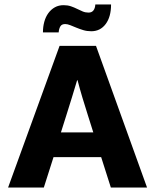

<svg xmlns="http://www.w3.org/2000/svg" viewBox="-20 -834 692 854"><path d="M171 -690Q171 -715 177 -737Q183 -759 195 -775.5Q207 -792 224 -801.5Q241 -811 263 -811Q281 -811 295.5 -806Q310 -801 323 -794.5Q336 -788 348 -783Q360 -778 374 -778Q388 -778 395.5 -787.5Q403 -797 404 -814H474Q474 -759 450 -727Q426 -695 386 -695Q367 -695 350.5 -700Q334 -705 319.5 -711Q305 -717 292.5 -722Q280 -727 270 -727Q254 -727 248 -716Q242 -705 241 -690ZM245 -630H407L634 0H473L430 -135H218L175 0H16ZM251 -245H395L371 -321Q359 -358 346.5 -400Q334 -442 325 -477H323Q313 -442 300 -401Q287 -360 275 -321Z"/></svg>

Font: Mukta Malar ExtraBold
Style: Regular
Weight: 800
Designer: Aadarsh Rajan, Girish Dalvi, Yashodeep Gholap
Foundry: Ek Type
Version: Version 2.538;PS 1.000;hotconv 16.6.51;makeotf.lib2.5.65220;